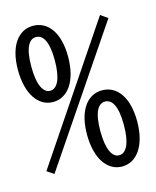

<svg xmlns="http://www.w3.org/2000/svg" viewBox="-111 -802 723 891"><g transform="rotate(-15 250.0 -356.0)"><path d="M133 -359C204 -359 254 -428 254 -545C254 -661 204 -725 133 -725C63 -725 13 -661 13 -545C13 -428 63 -359 133 -359ZM133 -413C101 -413 77 -453 77 -545C77 -636 101 -671 133 -671C166 -671 190 -636 190 -545C190 -453 166 -413 133 -413ZM365 13C436 13 486 -56 486 -172C486 -289 436 -353 365 -353C295 -353 245 -289 245 -172C245 -56 295 13 365 13ZM365 -41C333 -41 309 -81 309 -172C309 -264 333 -299 365 -299C398 -299 422 -264 422 -172C422 -81 398 -41 365 -41ZM52 -35 481 -669 447 -693 19 -57Z"/></g></svg>

Font: Noto Sans Mono CJK HK
Style: Regular
Weight: 400
Designer: Ryoko NISHIZUKA 西塚涼子 (kana, bopomofo & ideographs); Paul D. Hunt (Latin, Greek & Cyrillic); Sandoll Communications 산돌커뮤니
Foundry: Adobe
Version: Version 2.004;hotconv 1.0.118;makeotfexe 2.5.65603